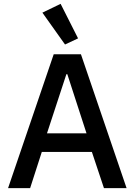

<svg xmlns="http://www.w3.org/2000/svg" viewBox="-20 -981 702 1001"><path d="M522 0 459 -189H198L137 0H22L260 -698H402L640 0ZM331 -594H326L225 -286H431ZM201 -915 296 -961 387 -781 319 -749Z"/></svg>

Font: IBM Plex Sans Thai Medm
Style: Regular
Weight: 500
Designer: Mike Abbink, Paul van der Laan, Pieter van Rosmalen, Ben Mitchell, Mark Frömberg
Foundry: Bold Monday
Version: Version 1.2